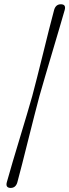

<svg xmlns="http://www.w3.org/2000/svg" viewBox="-20 -772 332 920"><path d="M134.5 -311.5Q144 -347 157.5 -400.2Q171 -453.5 185.8 -513.2Q200.5 -573 214.5 -628.8Q228.5 -684.5 239.5 -725Q247.5 -752 272.5 -751.5Q297.5 -751 290 -724Q280 -689 264 -634.8Q248 -580.5 230 -520Q212 -459.5 195.8 -404.2Q179.5 -349 169 -311.5Q159 -274 144.8 -218.8Q130.5 -163.5 115.5 -102.8Q100.5 -42 86.5 12.2Q72.5 66.5 63 102Q55 129 30 128.5Q5 127.5 13 100Q24 60 40.5 4.5Q57 -51 75 -110.5Q93 -170 108.8 -223.2Q124.5 -276.5 134.5 -311.5Z"/></svg>

Font: Fraunces 72pt S000 SemiBold
Style: Italic
Weight: 600
Italic angle: -16°
Version: Version 1.000; ttfautohint (v1.8.3)